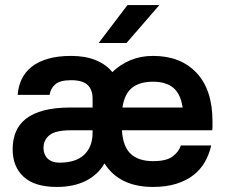

<svg xmlns="http://www.w3.org/2000/svg" viewBox="-20 -730 895 759"><path d="M205 9Q117 9 73.5 -31Q30 -71 30 -140Q30 -178 42.5 -208.5Q55 -239 82.5 -260.5Q110 -282 153.5 -293.5Q197 -305 260 -305H346V-340Q346 -376 326 -394.5Q306 -413 261 -413Q218 -413 199 -397Q180 -381 176 -355H50Q52 -388 65.5 -416.5Q79 -445 104.5 -465.5Q130 -486 169 -497.5Q208 -509 261 -509Q318 -509 359 -492Q400 -475 424 -445Q455 -475 495.5 -492Q536 -509 585 -509Q694 -509 757 -442Q820 -375 820 -250Q820 -236 820 -233Q820 -230 820 -229L819 -215H462Q466 -150 497 -121.5Q528 -93 585 -93Q638 -93 662.5 -111.5Q687 -130 695 -155H815Q807 -120 790 -90Q773 -60 745 -38Q717 -16 677 -3.5Q637 9 585 9Q452 9 393 -84Q367 -39 319 -15Q271 9 205 9ZM215 -87Q280 -87 313 -118.5Q346 -150 346 -205V-215H260Q200 -215 176 -196Q152 -177 152 -145Q152 -119 168.5 -103Q185 -87 215 -87ZM585 -407Q532 -407 502 -383Q472 -359 464 -305H702Q694 -359 665 -383Q636 -407 585 -407ZM484 -710H610L480 -560H370Z"/></svg>

Font: PT Root UI Web Bold
Style: Regular
Weight: 700
Designer: Vitaly Kuzmin
Foundry: ParaType Ltd.
Version: Version 1.000W